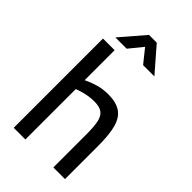

<svg xmlns="http://www.w3.org/2000/svg" viewBox="-271 -997 1083 1083"><g transform="rotate(45 271.0 -455.0)"><path d="M69 0ZM69 -712H162V-473Q205 -493 240 -502Q275 -511 312 -511Q376 -511 412 -486.5Q448 -462 463 -409Q478 -356 478 -266V0H385V-264Q385 -329 377 -363Q369 -397 347.5 -412Q326 -427 285 -427Q234 -427 179 -408L162 -402V0H69ZM238 -910H300L425 -766H335L270 -847L204 -766H114Z"/></g></svg>

Font: Cairo SemiBold
Style: Regular
Weight: 600
Designer: Mohamed Gaber, the designers of Titillium
Foundry: Kief Type Foundry
Version: Version 2.009; ttfautohint (v1.5.33-1714) -l 8 -r 50 -G 200 